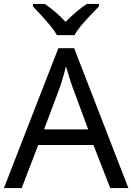

<svg xmlns="http://www.w3.org/2000/svg" viewBox="-20 -964 679 984"><path d="M545 0 459 -221H176L91 0H0L279 -717H360L638 0ZM352 -517Q349 -525 342 -546Q335 -567 328.5 -589.5Q322 -612 318 -624Q313 -604 307.5 -583.5Q302 -563 296.5 -546Q291 -529 287 -517L206 -301H432ZM272 -784Q259 -807 237 -833.5Q215 -860 191 -886Q167 -912 149 -931V-944H209Q235 -927 263 -903Q291 -879 316 -852Q343 -879 371 -903Q399 -927 425 -944H487V-931Q468 -912 443.5 -886Q419 -860 396.5 -833.5Q374 -807 362 -784Z"/></svg>

Font: Noto Sans Ol Chiki
Style: Regular
Weight: 400
Designer: Monotype Design Team, Lewis McGuffie
Foundry: Monotype Imaging Inc.
Version: Version 2.003